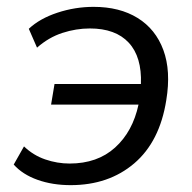

<svg xmlns="http://www.w3.org/2000/svg" viewBox="-20 -531 560 560"><path d="M186 9Q133 9 89.5 -6.5Q46 -22 20 -51L50 -104Q77 -78 112 -66Q147 -54 183 -54Q264 -54 315.5 -100.5Q367 -147 384 -226H129L139 -286H391Q394 -365 355.5 -406.5Q317 -448 242 -448Q202 -448 162 -435Q122 -422 88 -392L64 -447Q96 -477 147.5 -494Q199 -511 253 -511Q329 -511 381.5 -478.5Q434 -446 456.5 -385Q479 -324 465 -239Q446 -118 371.5 -54.5Q297 9 186 9Z"/></svg>

Font: Mulish
Style: Italic
Weight: 400
Italic angle: -9°
Designer: Vernon Adams
Foundry: Vernon Adams
Version: Version 3.603; ttfautohint (v1.8.3)